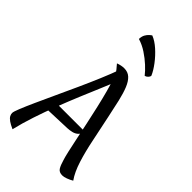

<svg xmlns="http://www.w3.org/2000/svg" viewBox="-339 -1192 1317 1317"><g transform="rotate(45 320.0 -533.5)"><path d="M352 -707Q332 -657 303.5 -590.5Q275 -524 243 -447Q211 -370 179.5 -288Q148 -206 121 -124.5Q94 -43 76 33Q44 19 26 6Q8 -7 1.5 -19.5Q-5 -32 -5 -44Q-5 -57 12 -99Q29 -141 57 -203Q85 -265 119.5 -339.5Q154 -414 189.5 -492Q225 -570 256 -643.5Q287 -717 308 -776ZM473 -64Q466 -85 456 -128.5Q446 -172 434 -230.5Q422 -289 408 -354.5Q394 -420 379 -485.5Q364 -551 348.5 -608.5Q333 -666 318 -708Q305 -743 289.5 -761.5Q274 -780 263 -793Q279 -799 294 -802Q309 -805 322 -805Q358 -805 381.5 -783.5Q405 -762 421.5 -721.5Q438 -681 451.5 -623.5Q465 -566 480 -493Q501 -396 519.5 -304Q538 -212 562 -136Q586 -60 620 -12Q600 0 578 8Q556 16 541 16Q510 16 497 -4.5Q484 -25 473 -64ZM167 -306H436Q433 -278 417 -263.5Q401 -249 379.5 -244Q358 -239 337 -238L145 -231ZM490 -900Q489 -889 479.5 -879.5Q470 -870 458 -867Q438 -893 405.5 -923Q373 -953 333.5 -979Q294 -1005 251 -1018Q252 -1044 261 -1060Q270 -1076 281 -1086Q292 -1096 299 -1100Q337 -1085 375 -1051Q413 -1017 444 -976Q475 -935 490 -900Z"/></g></svg>

Font: Merienda
Style: Regular
Weight: 400
Designer: Eduardo Rodriguez Tunni
Foundry: Eduardo Rodriguez Tunni
Version: Version 2.001